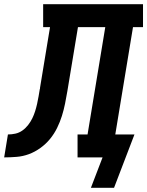

<svg xmlns="http://www.w3.org/2000/svg" viewBox="-76 -755 706 921"><path d="M471 146H360L416 0H296V-110H344L429 -625H298L247 -317Q242 -287 236 -257.5Q230 -228 221 -199Q212 -170 198 -141.5Q184 -113 164 -88.5Q144 -64 117.5 -45Q91 -26 62.5 -15.5Q34 -5 3.5 -2.5Q-27 0 -56 0L-38 -110Q-20 -110 -2 -114Q16 -118 31.5 -129Q47 -140 59 -155.5Q71 -171 79 -187.5Q87 -204 92.5 -221.5Q98 -239 102 -257Q106 -275 109 -292.5Q112 -310 115 -328L116 -330Q116 -331 116 -332Q116 -333 116 -334L164 -625H131V-735H610V-625H562L477 -110H569Z"/></svg>

Font: Iosevka Slab XBdEx
Style: Italic
Weight: 800
Width: 7
Italic angle: -9°
Monospace: yes
Designer: Belleve Invis
Foundry: Belleve Invis
Version: Version 11.1.1; ttfautohint (v1.8.3)